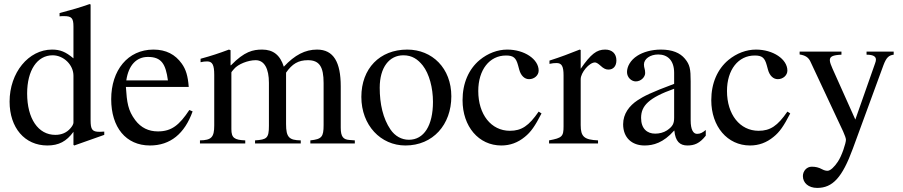

<svg xmlns="http://www.w3.org/2000/svg" viewBox="-20 -703 4425 941"><path d="M491 -42V-58C474 -57 473 -57 468 -57C432 -57 424 -68 424 -114V-681L419 -683C371 -666 336 -656 272 -639V-623C280 -624 286 -624 294 -624C331 -624 340 -614 340 -573V-417C302 -449 275 -460 235 -460C120 -460 27 -347 27 -205C27 -77 101 10 212 10C268 10 306 -10 340 -57V7L344 10ZM340 -102C340 -95 334 -84 325 -74C307 -53 282 -42 251 -42C167 -42 113 -122 113 -245C113 -358 162 -432 238 -432C292 -432 340 -385 340 -332Z M908 -164C859 -90 821 -59 754 -59C708 -59 671 -77 643 -114C607 -162 602 -201 597 -277H905C901 -331 891 -363 871 -391C839 -436 794 -460 732 -460C606 -460 525 -358 525 -217C525 -79 597 10 715 10C815 10 885 -48 924 -157ZM599 -309C610 -384 649 -424 705 -424C771 -424 792 -390 803 -309Z M1719 0V-15L1693 -17C1663 -19 1650 -32 1650 -77V-280C1650 -398 1615 -460 1534 -460C1476 -460 1425 -434 1371 -376C1353 -433 1319 -460 1265 -460C1220 -460 1178 -451 1112 -383H1110V-457L1102 -460C1051 -441 1018 -430 963 -415V-398C976 -401 984 -402 995 -402C1021 -402 1030 -385 1030 -336V-88C1030 -30 1016 -16 960 -15V0H1182V-15C1129 -17 1114 -27 1114 -70V-348C1114 -350 1120 -357 1127 -365C1147 -389 1196 -408 1233 -408C1276 -408 1298 -366 1298 -297V-86C1298 -25 1287 -19 1230 -15V0H1454V-15C1397 -16 1382 -30 1382 -95V-347C1412 -390 1442 -408 1489 -408C1546 -408 1566 -375 1566 -296V-90C1566 -32 1557 -21 1501 -15V0Z M2192 -231C2192 -369 2098 -460 1976 -460C1841 -460 1751 -367 1751 -228C1751 -89 1846 10 1967 10C2102 10 2192 -92 2192 -231ZM2102 -204C2102 -88 2058 -18 1984 -18C1948 -18 1916 -36 1894 -68C1857 -122 1841 -194 1841 -273C1841 -373 1888 -432 1957 -432C2000 -432 2028 -412 2052 -382C2084 -341 2102 -272 2102 -204Z M2620 -156C2572 -86 2536 -62 2479 -62C2387 -62 2324 -142 2324 -257C2324 -361 2379 -431 2460 -431C2496 -431 2509 -420 2519 -383L2525 -361C2533 -332 2551 -315 2573 -315C2599 -315 2620 -334 2620 -357C2620 -413 2550 -460 2466 -460C2419 -460 2371 -442 2331 -409C2277 -364 2247 -295 2247 -212C2247 -83 2326 10 2437 10C2480 10 2518 -4 2552 -32C2582 -56 2602 -85 2634 -147Z M2826 -458 2821 -460C2768 -439 2732 -425 2673 -406V-390C2687 -393 2696 -394 2708 -394C2733 -394 2742 -378 2742 -334V-84C2742 -34 2735 -27 2671 -15V0H2911V-15C2843 -18 2826 -33 2826 -90V-315C2826 -347 2868 -397 2896 -397C2902 -397 2911 -392 2922 -382C2938 -367 2949 -362 2962 -362C2986 -362 3001 -379 3001 -407C3001 -440 2980 -460 2946 -460C2904 -460 2876 -438 2826 -366Z M3439 -66C3422 -52 3412 -47 3396 -47C3378 -47 3365 -67 3365 -113V-304C3365 -365 3361 -386 3337 -415C3313 -444 3275 -460 3219 -460C3174 -460 3132 -448 3104 -430C3069 -408 3053 -376 3053 -350C3053 -323 3075 -304 3096 -304C3122 -304 3142 -326 3142 -345C3142 -366 3136 -369 3136 -387C3136 -414 3166 -436 3206 -436C3251 -436 3284 -408 3284 -346V-292C3171 -250 3134 -231 3104 -211C3065 -185 3034 -146 3034 -94C3034 -28 3077 10 3139 10C3182 10 3231 -3 3284 -63H3285C3290 -10 3312 10 3349 10C3383 10 3409 0 3439 -38ZM3284 -127C3284 -98 3278 -84 3249 -64C3232 -53 3211 -48 3191 -48C3152 -48 3122 -72 3122 -125C3122 -156 3132 -180 3156 -202C3181 -225 3222 -246 3284 -268Z M3839 -156C3791 -86 3755 -62 3698 -62C3606 -62 3543 -142 3543 -257C3543 -361 3598 -431 3679 -431C3715 -431 3728 -420 3738 -383L3744 -361C3752 -332 3770 -315 3792 -315C3818 -315 3839 -334 3839 -357C3839 -413 3769 -460 3685 -460C3638 -460 3590 -442 3550 -409C3496 -364 3466 -295 3466 -212C3466 -83 3545 10 3656 10C3699 10 3737 -4 3771 -32C3801 -56 3821 -85 3853 -147Z M4360 -450H4227V-435C4258 -435 4273 -427 4273 -411C4273 -407 4272 -400 4269 -393L4172 -117L4060 -367C4054 -381 4047 -397 4047 -408C4047 -426 4061 -433 4104 -435V-450H3899V-436C3925 -432 3942 -423 3952 -401L4084 -119C4103 -79 4126 -33 4126 -18C4126 -2 4106 61 4086 90C4070 114 4050 134 4036 134C4030 134 4021 133 4010 127C3992 117 3976 114 3958 114C3934 114 3915 135 3915 160C3915 193 3942 218 3985 218C4061 218 4108 167 4160 25L4310 -384C4324 -421 4336 -432 4360 -435Z"/></svg>

Font: STIXGeneral
Style: Regular
Weight: 400
Designer: MicroPress Inc., with final additions and corrections provided by Coen Hoffman, Elsevier (retired)
Version: Version 1.1.0